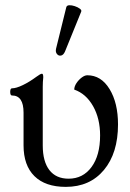

<svg xmlns="http://www.w3.org/2000/svg" viewBox="-20 -719 508 750"><path d="M237 11Q157 11 114.5 -31Q72 -73 72 -151V-279Q72 -346 27 -346Q22 -346 20.5 -353Q19 -360 20.5 -367Q22 -374 27 -374Q43 -374 69 -386.5Q95 -399 122 -419Q138 -431 144 -431Q149 -431 149 -417Q147 -399 147 -380Q147 -361 147 -342V-151Q147 -88 173 -54.5Q199 -21 248 -21Q304 -21 337.5 -66.5Q371 -112 371 -190Q371 -256 343.5 -304.5Q316 -353 270 -369Q270 -381 278.5 -394Q287 -407 299 -416Q311 -425 321 -425Q375 -425 408 -371Q441 -317 441 -233Q441 -121 386 -55Q331 11 237 11ZM234 -518Q228 -504 218.5 -502Q209 -500 202.5 -508Q196 -516 199 -529L239 -691Q241 -698 250.5 -698.5Q260 -699 272 -695Q284 -691 292 -685Q300 -679 297 -673Z"/></svg>

Font: Junicode SmExp
Style: Regular
Weight: 400
Width: 6
Designer: Peter S. Baker
Version: Version 2.205; ttfautohint (v1.8.4)